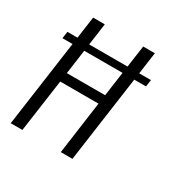

<svg xmlns="http://www.w3.org/2000/svg" viewBox="-155 -856 1014 1013"><g transform="rotate(30 352.0 -350.0)"><path d="M132 -700H203L154 -346L142 -377H406L387 -346L437 -700H508L410 0H339L388 -354L398 -321H134L155 -354L105 0H34ZM561 -567 555 -525H46L52 -567Z"/></g></svg>

Font: Pathway Extreme Condensed Light
Style: Italic
Weight: 300
Width: 3
Italic angle: -8°
Version: Version 1.001;gftools[0.9.26]